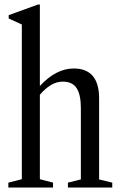

<svg xmlns="http://www.w3.org/2000/svg" viewBox="-20 -842 541 862"><path d="M17.5 0V-22L78 -37.5V-732L19 -759V-774L150 -821.5H159V-456Q231.5 -534.5 311 -534.5Q425 -534.5 425 -400V-36.5L484 -22V0H285V-22L343 -36.5V-357.5Q343 -417 324 -446.2Q305 -475.5 262 -475.5Q234 -475.5 208 -459.8Q182 -444 159 -416.5V-37.5L218 -22V0Z"/></svg>

Font: Libre Caslon Condensed
Style: Regular
Weight: 400
Designer: Pablo Impallari, Rodrigo Fuenzalida, Katja Schimmel, Ertekin Erdin
Foundry: Pablo Impallari, Rodrigo Fuenzalida
Version: Version 2.000; ttfautohint (v1.8.4.7-5d5b);gftools[0.9.33]